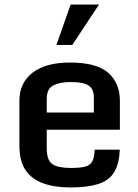

<svg xmlns="http://www.w3.org/2000/svg" viewBox="-20 -805 599 836"><path d="M64.5 -170.4V-366.7Q64.5 -444.3 121.8 -488.5Q179.2 -532.7 284.2 -532.7Q400.4 -532.7 451.2 -488Q502 -443.4 502 -365.7V-240.2H183.6V-159.2Q183.6 -106.9 208 -90.3Q232.4 -73.7 288.1 -73.7Q328.1 -73.7 350.1 -79.3Q372.1 -85 381.6 -101.8Q391.1 -118.7 392.1 -153.3H501.5Q499 -89.8 476.3 -54Q453.6 -18.1 406.7 -3.4Q359.9 11.2 286.6 11.2Q218.3 11.2 168.2 -6.6Q118.2 -24.4 91.3 -64.2Q64.5 -104 64.5 -170.4ZM388.7 -314.9V-379.4Q388.7 -409.7 375.5 -424.1Q362.3 -438.5 339.4 -443.1Q316.4 -447.8 286.6 -447.8Q241.7 -447.8 212.6 -433.3Q183.6 -418.9 183.6 -375V-314.9ZM225.6 -609.4 287.6 -785.2H411.1L294.9 -609.4Z"/></svg>

Font: Monda SemiBold
Style: Regular
Weight: 600
Designer: Vernon Adams
Foundry: Vernon Adams
Version: Version 2.200